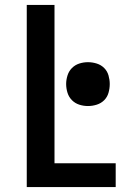

<svg xmlns="http://www.w3.org/2000/svg" viewBox="-20 -755 540 775"><path d="M88 0V-735H200V-96H447V0ZM335 -327Q317 -327 300 -332.5Q283 -338 270.5 -350.5Q258 -363 252.5 -380.5Q247 -398 247 -416Q247 -433 252.5 -450.5Q258 -468 270.5 -480.5Q283 -493 300 -498.5Q317 -504 335 -504Q353 -504 370.5 -498.5Q388 -493 400.5 -480.5Q413 -468 418 -450.5Q423 -433 423 -416Q423 -398 418 -380.5Q413 -363 400.5 -350.5Q388 -338 370.5 -332.5Q353 -327 335 -327Z"/></svg>

Font: Iosevka Curly
Style: Bold
Weight: 700
Monospace: yes
Designer: Belleve Invis
Foundry: Belleve Invis
Version: Version 22.1.2; ttfautohint (v1.8.4)